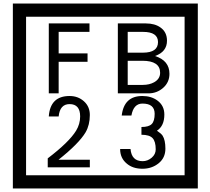

<svg xmlns="http://www.w3.org/2000/svg" viewBox="-20 -980 1195 1090"><path d="M1103 90H53V-960H1103ZM1028 15V-885H128V15ZM488 -799H313V-677H477V-629H313V-450H257V-847H488ZM942 -561Q942 -513 906.5 -481.5Q871 -450 823 -450H649V-847H808Q859 -847 891 -824Q928 -798 928 -749Q928 -686 860 -662Q942 -636 942 -561ZM877 -741Q877 -799 792 -799H705V-681H791Q877 -681 877 -741ZM889 -567Q889 -635 788 -635H705V-498H791Q828 -498 855 -513Q889 -532 889 -567ZM490 -30H251V-81Q372 -173 412 -238Q435 -276 435 -319Q435 -389 375 -389Q320 -389 313 -319H257Q265 -435 375 -435Q423 -435 456.5 -405Q490 -375 490 -327Q490 -271 466 -229Q428 -165 312 -73H490ZM919 -136Q919 -84 880.5 -53Q842 -22 789 -22Q734 -22 700 -51Q662 -82 662 -134H721Q727 -65 790 -65Q818 -65 841 -84.5Q864 -104 864 -132Q864 -177 846 -196Q828 -215 783 -215V-259Q825 -259 841.5 -276Q858 -293 858 -334Q858 -392 789 -392Q738 -392 726 -324H671Q684 -435 788 -435Q839 -435 874 -409Q913 -380 913 -330Q913 -265 871 -238Q895 -222 903 -210Q919 -185 919 -136Z"/></svg>

Font: Unicode BMP Fallback SIL
Style: Regular
Weight: 400
Foundry: NRSI, SIL International
Version: Version 5.1 Based on Unicode 5.1